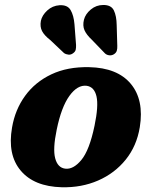

<svg xmlns="http://www.w3.org/2000/svg" viewBox="-20 -756 622 789"><path d="M346.5 -480Q462.5 -477.5 517.5 -411.5Q572.5 -345.5 554.5 -233.5Q542 -156.5 496.8 -100.2Q451.5 -44 383.2 -14.2Q315 15.5 233.5 13.5Q120 10.5 65 -55Q10 -120.5 29.5 -232Q42 -305.5 83.2 -362.2Q124.5 -419 191 -450.5Q257.5 -482 346.5 -480ZM247.5 -63Q281 -58.5 314.2 -98.5Q347.5 -138.5 368.5 -239.5Q385.5 -321 376.5 -360Q367.5 -399 336 -403.5Q298.5 -408 265.2 -362Q232 -316 213 -223Q196.5 -144 206.8 -105.5Q217 -67 247.5 -63ZM459.5 -653 462 -567.5Q462.5 -556.5 460 -547.8Q457.5 -539 448 -533Q439 -527.5 428.8 -528.8Q418.5 -530 411.5 -536.5L357.5 -592.5Q335.5 -613 327.2 -631.8Q319 -650.5 325 -675Q331 -698.5 353.2 -717Q375.5 -735.5 404 -735.5Q437 -736 448 -713Q459 -690 459.5 -653ZM286 -656.5 292.5 -571.5Q293 -561 291.2 -552.2Q289.5 -543.5 280 -537Q271.5 -530.5 261.2 -531.5Q251 -532.5 243 -538L186.5 -591.5Q162.5 -610 153 -628Q143.5 -646 148 -670.5Q153 -693.5 174.2 -713Q195.5 -732.5 224.5 -734.5Q257.5 -736.5 270.2 -714.5Q283 -692.5 286 -656.5Z"/></svg>

Font: Fraunces 9pt S050
Style: Bold Italic
Weight: 700
Italic angle: -16°
Version: Version 1.000; ttfautohint (v1.8.3)